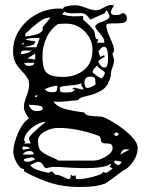

<svg xmlns="http://www.w3.org/2000/svg" viewBox="-20 -509 568 764"><path d="M528 80Q528 104 513.5 128Q499 152 477 167V166Q473 166 443 190Q436 195 419 207.5Q402 220 397 222Q374 230 349 232.5Q324 235 291 235Q234 235 183.5 219.5Q133 204 76 173V164Q61 164 47 139.5Q33 115 33 96Q33 64 51.5 21Q70 -22 95 -37Q92 -43 83.5 -56.5Q75 -70 75 -82Q75 -101 86 -128Q96 -156 96 -172Q96 -187 89.5 -198Q83 -209 69 -224Q51 -242 41.5 -259.5Q32 -277 32 -305Q32 -352 58 -391Q84 -430 126 -452.5Q168 -475 215 -475L231 -474Q232 -482 248.5 -485Q265 -488 279 -488Q297 -488 324 -477Q327 -476 339.5 -472Q352 -468 362 -468Q372 -468 381.5 -473Q391 -478 393 -479Q411 -489 421 -489L434 -488Q431 -484 427 -476.5Q423 -469 421 -463Q421 -454 426.5 -451.5Q432 -449 442 -449Q455 -449 461 -453Q467 -457 471 -457Q485 -452 485 -435Q485 -423 474 -419.5Q463 -416 444 -416H427Q403 -416 403 -408Q403 -390 419 -356Q434 -324 434 -308Q434 -303 431 -300.5Q428 -298 428 -296Q428 -291 431 -282Q434 -273 434 -272Q434 -258 428 -242Q421 -226 421 -209Q412 -167 387 -151Q362 -135 325 -127Q309 -123 301.5 -120Q294 -117 292 -111Q234 -104 211 -104L193 -105Q204 -87 229.5 -78.5Q255 -70 291 -65Q308 -63 316 -61Q320 -52 331.5 -49.5Q343 -47 363 -46Q384 -46 391 -43Q410 -36 443.5 -14.5Q477 7 502.5 33Q528 59 528 80ZM228 -452Q229 -450 246.5 -447Q264 -444 273 -444L311 -445V-431Q320 -424 334.5 -409Q349 -394 353 -388Q357 -382 358 -372Q359 -362 361 -357.5Q363 -353 372 -352L366 -339H395Q395 -351 389.5 -360Q384 -369 373 -381Q371 -384 365 -391Q359 -398 359 -404Q362 -415 388 -423Q403 -429 409.5 -433.5Q416 -438 416 -446Q415 -447 411.5 -456.5Q408 -466 403 -468L397 -457L340 -431Q337 -434 332 -440.5Q327 -447 320.5 -451.5Q314 -456 305 -457L272 -456Q243 -456 236 -463Q233 -460 231 -456.5Q229 -453 228 -452ZM81 -364Q150 -371 150 -394Q150 -398 149 -400L181 -439Q161 -439 146.5 -429.5Q132 -420 108 -400Q96 -387 81 -376ZM149 -287Q149 -253 155.5 -235.5Q162 -218 179.5 -210.5Q197 -203 231 -203Q280 -203 314 -230.5Q348 -258 348 -310Q348 -353 317 -384Q286 -415 243 -415L212 -414Q182 -395 165.5 -359.5Q149 -324 149 -287ZM120 -345Q120 -335 113 -331.5Q106 -328 93 -325.5Q80 -323 76 -321H125L138 -358Q135 -358 116 -358Q97 -358 81 -352Q89 -349 102 -347Q115 -345 120 -345ZM76 -339 64 -333H76ZM394 -323Q388 -323 380 -315Q372 -307 372 -302Q373 -299 375 -293Q377 -287 379 -283Q383 -283 386.5 -286Q390 -289 395 -289Q395 -287 396 -286Q397 -285 397 -284Q397 -283 384 -276Q371 -269 371 -262Q379 -250 383.5 -245Q388 -240 397 -240Q410 -240 410 -276Q410 -323 394 -323ZM80 -308Q71 -308 67 -305.5Q63 -303 63 -294Q89 -294 107 -308H88ZM120 -272V-296Q115 -293 105 -286.5Q95 -280 88 -277ZM116 -259H76Q80 -251 83.5 -249Q87 -247 95 -247Q103 -247 109.5 -249.5Q116 -252 116 -259ZM382 -233Q380 -235 374 -239.5Q368 -244 366 -248Q348 -230 348 -222Q356 -213 367 -206Q378 -199 384 -197Q387 -197 391.5 -205Q396 -213 397 -216Q398 -221 394 -224.5Q390 -228 382 -233ZM341 -204Q316 -204 316 -182Q316 -159 328 -159Q336 -159 344.5 -163.5Q353 -168 360 -173Q360 -191 357.5 -197.5Q355 -204 341 -204ZM312 -153Q312 -158 307.5 -163Q303 -168 303 -172Q303 -173 305 -179Q295 -171 258 -169Q236 -167 227 -165Q218 -163 218 -157Q218 -145 222.5 -143Q227 -141 244 -141Q277 -141 277 -154H267Q267 -154 273 -160Q280 -160 291.5 -156.5Q303 -153 312 -153ZM208 -168Q190 -168 157 -154Q166 -146 172.5 -144Q179 -142 190 -142Q202 -142 205 -147.5Q208 -153 208 -168ZM120 -122Q126 -122 131 -129H120ZM95 -92Q98 -81 106 -74Q114 -67 125 -67Q150 -67 150 -78Q150 -87 130 -89.5Q110 -92 95 -92ZM81 56 76 62H102Q102 58 98.5 53Q95 48 95 42Q95 35 117 14.5Q139 -6 162 -24Q146 -24 125.5 -13Q105 -2 90.5 15.5Q76 33 76 50Q77 52 78.5 53.5Q80 55 81 56ZM428 80Q428 69 422.5 65.5Q417 62 407 62Q391 62 386.5 58.5Q382 55 381 45Q380 35 372 31Q286 0 211 0Q185 0 158 14.5Q131 29 131 53Q131 80 143 91.5Q155 103 180 114Q199 121 212 130H353Q374 130 401 114Q428 98 428 80ZM434 24Q434 27 437 29.5Q440 32 442 32Q449 32 453 24Q447 18 442 18Q441 19 437.5 21Q434 23 434 24ZM70 74V87Q74 87 82.5 85Q91 83 100 81Q94 76 85.5 75Q77 74 70 74ZM496 86 481 85Q471 85 467 90.5Q463 96 458 106ZM70 106H114Q114 92 98 92Q78 92 70 106ZM95 135Q114 129 120 124Q118 122 114 119.5Q110 117 107 117Q101 118 91.5 120Q82 122 76 124L75 127Q75 135 95 135ZM464 135Q444 130 440 130Q438 130 436 132Q434 134 434 135Q434 139 441 143.5Q448 148 453 148Q456 146 459.5 142Q463 138 464 135ZM428 160 415 155Q422 148 422 145L421 143Q394 160 321 160Q299 160 255 158Q222 155 189 155Q186 155 176.5 157.5Q167 160 162 160Q158 159 153.5 151.5Q149 144 145 139.5Q141 135 131 135Q126 135 100 148Q108 160 128.5 167Q149 174 174 179Q176 177 180 175Q184 173 187 173Q188 173 193 179Q198 185 200 186Q210 186 220 190Q230 194 232 195Q245 202 255 204Q262 203 262 186Q271 192 271 192Q272 192 274 190.5Q276 189 281 189Q281 199 282.5 201.5Q284 204 293 204Q312 204 351.5 194Q391 184 391 173Q391 175 395 177Q399 179 402 179Q407 177 417.5 170Q428 163 428 160Z"/></svg>

Font: Cabin Sketch
Style: Regular
Weight: 400
Version: Version 1.100